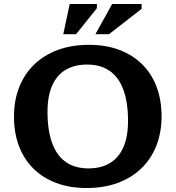

<svg xmlns="http://www.w3.org/2000/svg" viewBox="-20 -936 885 968"><path d="M428.5 -710Q514 -710 581.5 -684.5Q649 -659 696.8 -611.8Q744.5 -564.5 769.5 -498.2Q794.5 -432 794.5 -350Q794.5 -267.5 768 -200.8Q741.5 -134 692 -86.5Q642.5 -39 572.8 -13.5Q503 12 416.5 12Q331 12 263.5 -13.5Q196 -39 148.2 -86.2Q100.5 -133.5 75.5 -199.8Q50.5 -266 50.5 -348Q50.5 -430.5 77 -497Q103.5 -563.5 153 -611.2Q202.5 -659 272.2 -684.5Q342 -710 428.5 -710ZM425.5 -87Q490 -87 534.5 -114Q579 -141 602.2 -194Q625.5 -247 625.5 -325.5Q625.5 -419.5 602.2 -483Q579 -546.5 533.2 -578.5Q487.5 -610.5 419.5 -610.5Q355 -610.5 310.5 -583.8Q266 -557 242.8 -504Q219.5 -451 219.5 -372.5Q219.5 -278.5 242.8 -215Q266 -151.5 311.8 -119.2Q357.5 -87 425.5 -87ZM461 -763.5 545.5 -916H694V-891.5L529.5 -763.5ZM299 -763.5 331.5 -916H468.5V-894.5L363.5 -763.5Z"/></svg>

Font: Newsreader 9pt SemiBold
Style: Regular
Weight: 600
Designer: Hugues Gentile
Foundry: Production Type
Version: Version 1.003